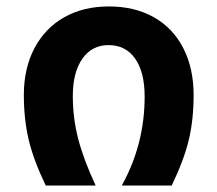

<svg xmlns="http://www.w3.org/2000/svg" viewBox="-20 -576 675 596"><path d="M54 -281Q54 -364 87 -426.5Q120 -489 179.5 -522.5Q239 -556 318 -556Q398 -556 457.5 -522.5Q517 -489 549 -426.5Q581 -364 581 -281Q581 -204 566 -141.5Q551 -79 513 0H358Q429 -128 429 -276Q429 -352 399.5 -394Q370 -436 317 -436Q265 -436 235.5 -393.5Q206 -351 206 -278Q206 -209 223 -144Q240 -79 277 0H122Q84 -79 69 -142.5Q54 -206 54 -281Z"/></svg>

Font: Noto Sans Georgian
Style: Regular
Weight: 600
Designer: Monotype Design team
Foundry: Monotype Imaging Inc.
Version: Version 1.000